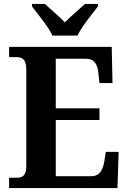

<svg xmlns="http://www.w3.org/2000/svg" viewBox="-20 -951 650 971"><path d="M245 -771H372C392 -816 446 -880 475 -918V-931H410C384 -907 336 -867 308 -838C280 -867 233 -907 207 -931H142V-918C171 -880 225 -816 245 -771ZM26 0H574L580 -183H515L508 -137C501 -93 484 -60 443 -60H262V-344H483V-403H262V-654H415C457 -654 474 -626 478 -577L483 -531H549L545 -714H26V-662H63C91 -662 113 -654 113 -598V-111C113 -61 92 -52 64 -52H26Z"/></svg>

Font: Noto Serif Tamil SemiCondensed
Style: Bold
Weight: 700
Width: 4
Designer: Indian Type Foundry, Tom Grace, and the Monotype Design Team
Foundry: Monotype Imaging Inc.
Version: Version 2.004